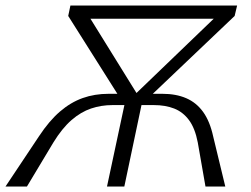

<svg xmlns="http://www.w3.org/2000/svg" viewBox="-33 -678 914 698"><path d="M714 0 686 -160Q676 -212 654 -241.5Q632 -271 600 -283.5Q568 -296 526 -296H467L476 -337H557Q607 -337 644 -321Q681 -305 705.5 -271Q730 -237 742 -182L786 0ZM-13 0 109 -183Q146 -239 185 -272.5Q224 -306 267.5 -321.5Q311 -337 362 -337H442L434 -296H376Q335 -296 298 -283.5Q261 -271 227 -241.5Q193 -212 161 -160L65 0ZM356 0 428 -337H490L419 0ZM248 -610 257 -658H797L786 -610ZM820 -620 492 -308H430L794 -658H829ZM223 -658H266L483 -308H412L215 -620Z"/></svg>

Font: Ysabeau Infant Light
Style: Italic
Weight: 300
Italic angle: -12°
Designer: Christian Thalmann (Catharsis Fonts)
Version: Version 2.001;gftools[0.9.30]; featfreeze: ss01,ss02,lnum